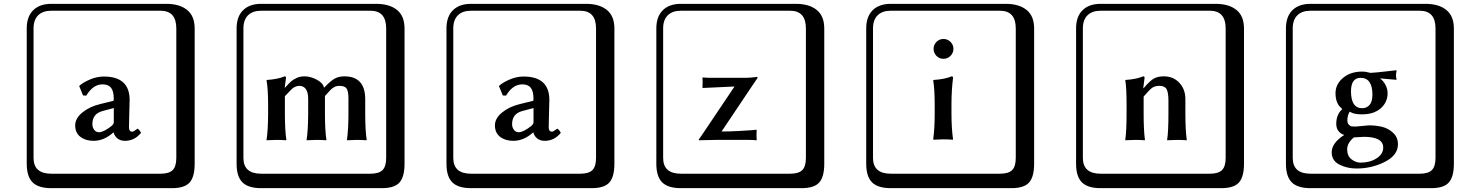

<svg xmlns="http://www.w3.org/2000/svg" viewBox="-20 -774 7737 1006"><path d="M576.2 -208 516.1 -191.9Q464.4 -177.7 463.9 -124Q463.9 -106.9 473.4 -94Q482.9 -81.1 499 -81.1Q522 -81.1 563 -112.8Q576.2 -124 576.2 -132.8ZM655.8 -106.9Q655.8 -84 673.8 -84Q678.7 -84 701.2 -100.1L703.1 -98.1Q710.9 -94.2 719.2 -78.1Q685.1 -36.1 634.8 -36.1Q610.8 -36.1 595.5 -48.6Q580.1 -61 575.2 -80.1H574.2Q525.4 -36.1 470.2 -36.1Q428.2 -36.1 401.1 -57.1Q374 -78.1 374 -117.2Q374 -154.3 412.1 -185.1Q450.2 -215.8 505.9 -229L571.8 -245.1Q575.7 -245.1 576.2 -253.9Q576.2 -295.9 562 -314Q547.9 -332 517.1 -332Q467.3 -332 432.1 -272.9L415 -273.9L395 -323.2L397.9 -326.2Q416 -342.3 451.9 -357.7Q487.8 -373 523.9 -373Q658.7 -373 659.2 -251Q659.2 -249 657.5 -184.6Q655.8 -120.1 655.8 -106.9ZM249 -717.8Q204.1 -717.8 179.9 -693.8Q155.8 -669.9 155.8 -625V53.2Q155.8 136.2 249 136.2H820.8Q865.7 136.2 884.8 117.2Q903.8 98.1 903.8 53.2V-625Q903.8 -717.8 820.8 -717.8ZM1000 84Q1000 152.8 973.4 182.4Q946.8 211.9 880.9 211.9H249Q181.2 211.9 150.6 181.4Q120.1 150.9 120.1 84V-625Q120.1 -687 154.1 -720.5Q188 -753.9 249 -753.9H851.1Q920.9 -753.9 960.4 -721.9Q1000 -689.9 1000 -625Z M1805.7 -180.2V-256.8Q1805.7 -295.9 1796.1 -310.1Q1786.6 -324.2 1757.8 -324.2Q1742.7 -324.2 1731.2 -317.6Q1719.7 -311 1713.1 -304.4Q1706.5 -297.9 1682.6 -271V-248V-180.2Q1682.6 -90.3 1690.4 -41L1688.5 -39.1Q1664.6 -41 1638.7 -41L1587.4 -39.1L1586.4 -41Q1594.2 -87.9 1594.7 -180.2V-254.9Q1594.7 -323.7 1547.9 -324.2Q1542 -324.2 1537.4 -323Q1532.7 -321.8 1527.1 -319.3Q1521.5 -316.9 1518.1 -314.9Q1514.6 -313 1508.1 -306.4Q1501.5 -299.8 1498.5 -296.9Q1495.6 -293.9 1486.6 -284.4Q1477.5 -274.9 1472.7 -270V-180.2Q1472.7 -90.3 1480.5 -41L1478.5 -39.1Q1454.6 -41 1428.7 -41L1377.4 -39.1L1376.5 -41Q1384.3 -87.9 1384.8 -180.2V-221.2Q1384.8 -310.1 1376.5 -353L1378.4 -355Q1435.5 -358.9 1471.7 -374Q1478.5 -374 1478.5 -366.2L1471.7 -314H1472.7Q1495.6 -338.9 1505.6 -347.9Q1515.6 -356.9 1534.2 -365.5Q1552.7 -374 1574.7 -374Q1607.9 -374 1640.9 -356Q1673.8 -337.9 1677.7 -314Q1710.9 -349.1 1732.7 -361.6Q1754.4 -374 1784.7 -374Q1893.6 -374 1893.6 -253.9V-180.2Q1893.6 -90.3 1901.4 -41L1899.4 -39.1Q1875.5 -41 1849.6 -41L1798.8 -39.1L1797.9 -41Q1805.7 -96.2 1805.7 -180.2ZM1348.6 -717.8Q1303.7 -717.8 1279.5 -693.8Q1255.4 -669.9 1255.4 -625V53.2Q1255.4 136.2 1348.6 136.2H1920.4Q1965.3 136.2 1984.4 117.2Q2003.4 98.1 2003.4 53.2V-625Q2003.4 -717.8 1920.4 -717.8ZM2099.6 84Q2099.6 152.8 2073 182.4Q2046.4 211.9 1980.5 211.9H1348.6Q1280.8 211.9 1250.2 181.4Q1219.7 150.9 1219.7 84V-625Q1219.7 -687 1253.7 -720.5Q1287.6 -753.9 1348.6 -753.9H1950.7Q2020.5 -753.9 2060.1 -721.9Q2099.6 -689.9 2099.6 -625Z M2775.4 -208 2715.3 -191.9Q2663.6 -177.7 2663.1 -124Q2663.1 -106.9 2672.6 -94Q2682.1 -81.1 2698.2 -81.1Q2721.2 -81.1 2762.2 -112.8Q2775.4 -124 2775.4 -132.8ZM2855 -106.9Q2855 -84 2873 -84Q2877.9 -84 2900.4 -100.1L2902.3 -98.1Q2910.2 -94.2 2918.5 -78.1Q2884.3 -36.1 2834 -36.1Q2810.1 -36.1 2794.7 -48.6Q2779.3 -61 2774.4 -80.1H2773.4Q2724.6 -36.1 2669.4 -36.1Q2627.4 -36.1 2600.3 -57.1Q2573.2 -78.1 2573.2 -117.2Q2573.2 -154.3 2611.3 -185.1Q2649.4 -215.8 2705.1 -229L2771 -245.1Q2774.9 -245.1 2775.4 -253.9Q2775.4 -295.9 2761.2 -314Q2747.1 -332 2716.3 -332Q2666.5 -332 2631.3 -272.9L2614.3 -273.9L2594.2 -323.2L2597.2 -326.2Q2615.2 -342.3 2651.1 -357.7Q2687 -373 2723.1 -373Q2857.9 -373 2858.4 -251Q2858.4 -249 2856.7 -184.6Q2855 -120.1 2855 -106.9ZM2448.2 -717.8Q2403.3 -717.8 2379.2 -693.8Q2355 -669.9 2355 -625V53.2Q2355 136.2 2448.2 136.2H3020Q3064.9 136.2 3084 117.2Q3103 98.1 3103 53.2V-625Q3103 -717.8 3020 -717.8ZM3199.2 84Q3199.2 152.8 3172.6 182.4Q3146 211.9 3080.1 211.9H2448.2Q2380.4 211.9 2349.9 181.4Q2319.3 150.9 2319.3 84V-625Q2319.3 -687 2353.3 -720.5Q2387.2 -753.9 2448.2 -753.9H3050.3Q3120.1 -753.9 3159.7 -721.9Q3199.2 -689.9 3199.2 -625Z M3828.6 -320.8Q3828.6 -320.8 3661.6 -313L3660.6 -315.9Q3661.6 -321.8 3661.6 -341.8Q3661.6 -356 3660.6 -366.2L3661.6 -368.2Q3685.5 -366.2 3703.6 -366.2H3885.7Q3895.5 -366.2 3909.7 -367.2Q3923.8 -368.2 3934.3 -369.6Q3944.8 -371.1 3945.8 -371.1Q3949.7 -371.1 3949.7 -366.2Q3948.7 -365.2 3927.7 -334L3760.7 -85Q3800.8 -85 3846.2 -87.4Q3891.6 -89.8 3918 -91.8L3943.8 -94.2L3944.8 -90.8Q3943.8 -85 3943.8 -64.9Q3943.8 -50.8 3944.8 -41L3943.8 -39.1Q3919.9 -41 3901.9 -41H3731.9L3643.1 -39.1L3640.6 -42Q3643.6 -44.9 3656.7 -64.9ZM3547.9 -717.8Q3502.9 -717.8 3478.8 -693.8Q3454.6 -669.9 3454.6 -625V53.2Q3454.6 136.2 3547.9 136.2H4119.6Q4164.6 136.2 4183.6 117.2Q4202.6 98.1 4202.6 53.2V-625Q4202.6 -717.8 4119.6 -717.8ZM4298.8 84Q4298.8 152.8 4272.2 182.4Q4245.6 211.9 4179.7 211.9H3547.9Q3480 211.9 3449.5 181.4Q3418.9 150.9 3418.9 84V-625Q3418.9 -687 3452.9 -720.5Q3486.8 -753.9 3547.9 -753.9H4149.9Q4219.7 -753.9 4259.3 -721.9Q4298.8 -689.9 4298.8 -625Z M4647.5 -717.8Q4602.5 -717.8 4578.4 -693.8Q4554.2 -669.9 4554.2 -625V53.2Q4554.2 136.2 4647.5 136.2H5219.2Q5264.2 136.2 5283.2 117.2Q5302.2 98.1 5302.2 53.2V-625Q5302.2 -717.8 5219.2 -717.8ZM5398.4 84Q5398.4 152.8 5371.8 182.4Q5345.2 211.9 5279.3 211.9H4647.5Q4579.6 211.9 4549.1 181.4Q4518.6 150.9 4518.6 84V-625Q4518.6 -687 4552.5 -720.5Q4586.4 -753.9 4647.5 -753.9H5249.5Q5319.3 -753.9 5358.9 -721.9Q5398.4 -689.9 5398.4 -625ZM4886.5 -481.4Q4871.6 -497.1 4871.6 -518.1Q4871.6 -539.1 4886.5 -554.4Q4901.4 -569.8 4923.3 -569.8Q4945.3 -569.8 4960.4 -554.4Q4975.6 -539.1 4975.6 -518.1Q4975.6 -497.1 4960.4 -481.4Q4945.3 -465.8 4923.3 -465.8Q4901.4 -465.8 4886.5 -481.4ZM4877.4 -221.2Q4877.4 -309.1 4869.6 -353L4871.6 -355Q4930.7 -358.9 4966.3 -374Q4973.1 -374 4973.6 -366.2Q4965.8 -305.2 4965.3 -232.9V-180.2Q4965.3 -101.1 4973.6 -43.9L4971.7 -42Q4946.8 -43.9 4921.4 -43.9L4870.6 -42L4869.6 -43.9Q4877.4 -99.1 4877.4 -180.2Z M6190.9 -180.2Q6190.9 -91.3 6198.2 -41L6197.3 -39.1Q6172.4 -41 6146 -41Q6146 -41 6096.2 -39.1L6095.2 -41Q6102.1 -82 6102.1 -180.2V-246.1Q6102.1 -289.1 6092.5 -306.6Q6083 -324.2 6055.2 -324.2Q6031.2 -324.2 6016.6 -313.7Q6002 -303.2 5972.2 -268.1V-180.2Q5972.2 -91.3 5979 -41L5978 -39.1Q5953.1 -41 5928.2 -41L5876 -39.1V-41Q5882.8 -88.9 5882.8 -180.2V-221.2Q5882.8 -316.4 5876 -353L5877 -355Q5934.1 -358.9 5970.2 -374Q5977.1 -374 5977.1 -366.2L5970.2 -312H5972.2Q6006.3 -352.1 6026.6 -363Q6046.9 -374 6078.1 -374Q6127.9 -374 6159.4 -340.1Q6190.9 -306.2 6190.9 -254.9ZM5747.1 -717.8Q5702.1 -717.8 5678 -693.8Q5653.8 -669.9 5653.8 -625V53.2Q5653.8 136.2 5747.1 136.2H6318.8Q6363.8 136.2 6382.8 117.2Q6401.9 98.1 6401.9 53.2V-625Q6401.9 -717.8 6318.8 -717.8ZM6498 84Q6498 152.8 6471.4 182.4Q6444.8 211.9 6378.9 211.9H5747.1Q5679.2 211.9 5648.7 181.4Q5618.2 150.9 5618.2 84V-625Q5618.2 -687 5652.1 -720.5Q5686 -753.9 5747.1 -753.9H6349.1Q6418.9 -753.9 6458.5 -721.9Q6498 -689.9 6498 -625Z M7250.5 -286.1Q7250.5 -238.3 7214.6 -206.5Q7178.7 -174.8 7115.7 -174.8Q7075.7 -174.8 7057.6 -186L7051.8 -189Q7039.6 -168.9 7039.6 -144Q7039.6 -128.9 7047.1 -120.8Q7054.7 -112.8 7061.8 -111.8Q7068.8 -110.8 7082.5 -110.8L7104.5 -112.8Q7138.7 -116.7 7151.9 -117.2Q7190.9 -117.2 7222.9 -109.1Q7254.9 -101.1 7279.8 -77.6Q7304.7 -54.2 7304.7 -18.1Q7304.7 39.1 7236.1 74Q7167.5 108.9 7087.9 108.9Q7038.1 108.9 6997.8 88.4Q6957.5 67.9 6957.5 23.9Q6957.5 -24.9 7023.4 -66.9Q7005.4 -71.8 6993.4 -86.9Q6981.4 -102.1 6981.4 -125Q6981.4 -173.8 7012.7 -202.1L7008.8 -207Q6978 -231 6977.5 -285.2Q6977.5 -333 7017.1 -366Q7056.6 -398.9 7116.7 -398.9Q7137.7 -398.9 7160.6 -392.1Q7192.9 -394 7238.3 -399.4Q7283.7 -404.8 7294.4 -405.8L7297.9 -403.8Q7294.9 -394 7294.4 -379.9Q7294.4 -367.7 7297.9 -357.9L7294.4 -356Q7293 -356 7210.4 -363.3Q7228.5 -350.1 7239.5 -328.9Q7250.5 -307.6 7250.5 -286.1ZM7170.9 -278.8Q7170.9 -365.7 7108.9 -366.2Q7059.1 -366.2 7058.6 -295.9Q7058.6 -207 7117.7 -207Q7140.6 -207 7155.8 -223.9Q7170.9 -240.7 7170.9 -278.8ZM6846.7 -717.8Q6801.8 -717.8 6777.6 -693.8Q6753.4 -669.9 6753.4 -625V53.2Q6753.4 136.2 6846.7 136.2H7418.5Q7463.4 136.2 7482.4 117.2Q7501.5 98.1 7501.5 53.2V-625Q7501.5 -717.8 7418.5 -717.8ZM7597.7 84Q7597.7 152.8 7571 182.4Q7544.4 211.9 7478.5 211.9H6846.7Q6778.8 211.9 6748.3 181.4Q6717.8 150.9 6717.8 84V-625Q6717.8 -687 6751.7 -720.5Q6785.6 -753.9 6846.7 -753.9H7448.7Q7518.6 -753.9 7558.1 -721.9Q7597.7 -689.9 7597.7 -625ZM7074.2 -54.2Q7038.6 -25.9 7038.6 8.8Q7038.6 43 7061 60.5Q7083.5 78.1 7108.9 78.1Q7157.7 78.1 7192.6 55.7Q7227.5 33.2 7227.5 -1Q7227.5 -57.1 7125.5 -57.1Q7122.1 -57.1 7104.2 -55.7Q7086.4 -54.2 7074.2 -54.2ZM7075.2 -54.7H7075.7Q7075.7 -54.7 7075.2 -54.7Z"/></svg>

Font: Linux Biolinum Keyboard
Style: Regular
Weight: 700
Designer: Philipp H. Poll
Foundry: Philipp H. Poll
Version: Version 0.6.1 ; ttfautohint (v0.9)